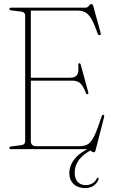

<svg xmlns="http://www.w3.org/2000/svg" viewBox="-20 -738 573 950"><path d="M26.5 -694Q26.5 -700 35 -700H401.5Q413.5 -700 419.8 -709Q426 -718 433 -718Q439 -718 441.5 -708L478 -575Q481 -565 473 -564Q466 -563 463 -572.5Q447.5 -617.5 433.5 -642.2Q419.5 -667 403.5 -676.2Q387.5 -685.5 365 -685.5H132.5V-353.5H327.5Q350.5 -353.5 360.5 -365.8Q370.5 -378 367.5 -412.5Q366 -423.5 371.5 -425Q377.5 -426.5 380 -416L416.5 -282.5Q419 -273 413 -272Q407 -270.5 404.5 -279.5Q390 -315 376 -327Q362 -339 335 -339H132.5V-40Q132.5 -14.5 160.5 -14.5H374Q398.5 -14.5 415 -24.5Q431.5 -34.5 446.8 -66Q462 -97.5 483 -162.5Q486 -171 491 -170Q497.5 -169 495 -158.5L453 5Q450.5 15.5 444.5 15.5Q437 15.5 428.5 7.8Q420 0 403 0H35Q26.5 0 26.5 -6.5Q26.5 -12.5 36.5 -13.5L85.5 -20Q104.5 -22 104.5 -40.5V-660Q104.5 -678 85.5 -680.5L36.5 -686.5Q26.5 -687.5 26.5 -694ZM429.5 -7.5 435.5 2Q349.5 46 349.5 117Q349.5 146.5 364.5 162.2Q379.5 178 405 178Q421.5 178 436.2 169.8Q451 161.5 458 146.5Q460.5 141 464.5 141Q468.5 141.5 468 147.5Q464.5 163.5 446.8 178Q429 192.5 401 192.5Q365 192.5 344 172.2Q323 152 323 118Q323 81.5 349.5 48.2Q376 15 429.5 -7.5Z"/></svg>

Font: Fraunces 144pt S050 Thin
Style: Regular
Weight: 100
Version: Version 1.000; ttfautohint (v1.8.3)